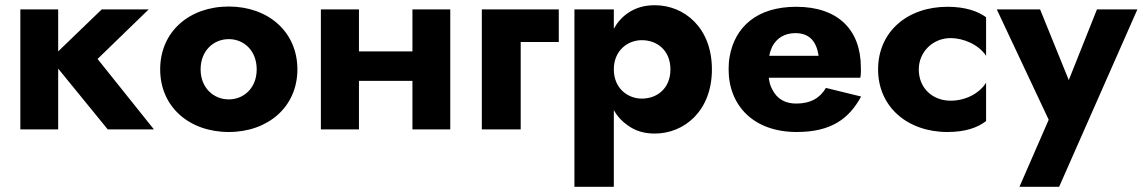

<svg xmlns="http://www.w3.org/2000/svg" viewBox="-20 -496 4380 736"><path d="M58 -460V0H203V-233L393 0H570L354 -270L550 -460H370L203 -299V-460Z M594 -230C594 -86 706 10 857 10C1007 10 1120 -86 1120 -230C1120 -375 1007 -471 857 -471C706 -471 594 -375 594 -230ZM749 -230C749 -302 799 -346 857 -346C915 -346 964 -302 964 -230C964 -159 915 -115 857 -115C799 -115 749 -159 749 -230Z M1561 -460V-299H1356V-460H1210V0H1356V-186H1561V0H1706V-460Z M1827 -460V0H1976V-335H2122V-460Z M2333 220V-74C2347 -49 2365 -30 2387 -15C2416 6 2450 16 2490 16C2602 16 2709 -70 2709 -230C2709 -391 2602 -476 2490 -476C2450 -476 2416 -466 2387 -446C2365 -431 2347 -411 2333 -386V-460H2182V220ZM2550 -230C2550 -158 2500 -118 2440 -118C2388 -118 2333 -156 2333 -230C2333 -304 2388 -342 2440 -342C2500 -342 2550 -302 2550 -230Z M3146 -159C3124 -121 3088 -99 3032 -99C2992 -99 2959 -115 2940 -154C2933 -166 2929 -181 2927 -198H3278C3281 -214 3280 -229 3280 -237C3280 -382 3192 -470 3032 -470C2882 -470 2797 -393 2777 -279C2774 -263 2773 -247 2773 -230C2773 -92 2868 10 3034 10C3168 10 3235 -42 3281 -126ZM2929 -282C2931 -295 2935 -306 2940 -317C2957 -350 2988 -369 3029 -369C3083 -369 3110 -337 3118 -282Z M3502 -230C3502 -297 3556 -350 3624 -350C3673 -350 3732 -325 3760 -282V-430C3728 -453 3681 -470 3612 -470C3459 -470 3346 -375 3346 -230C3346 -86 3459 10 3612 10C3681 10 3728 -7 3760 -32V-179C3733 -136 3679 -110 3624 -110C3556 -110 3502 -157 3502 -230Z M4340 -460H4185L4077 -189L3967 -460H3801L4000 -37L3888 220H4040Z"/></svg>

Font: Jost
Style: Bold
Weight: 700
Version: Version 3.710